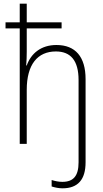

<svg xmlns="http://www.w3.org/2000/svg" viewBox="-20 -780 561 1041"><path d="M319 241C403 241 444 193 444 100V-351C444 -472 389 -536 286 -536C202 -536 148 -490 125 -425H122C124 -451 125 -471 125 -500V-626H314V-659H125V-760H87V-659H10V-626H87V0H125V-293C125 -431 184 -501 283 -501C362 -501 406 -453 406 -346V100C406 174 378 206 318 206C298 206 279 202 260 196V231C279 237 299 241 319 241Z"/></svg>

Font: Noto Sans SemiCondensed ExtraLight
Style: Regular
Weight: 200
Width: 4
Designer: Monotype Design Team
Foundry: Monotype Imaging Inc.
Version: Version 2.013